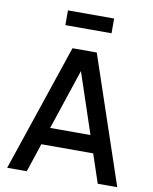

<svg xmlns="http://www.w3.org/2000/svg" viewBox="-98 -997 855 1071"><g transform="rotate(10 329.0 -462.0)"><path d="M199 -923.5H460.5V-840H199ZM641 0H530.5L476 -162.5H182.5L128.5 0H17.5L260.5 -720H398ZM443.5 -260.5 329 -602.5 215 -260.5Z"/></g></svg>

Font: Vela Sans SemBd
Style: Regular
Weight: 600
Designer: Principal design: Mikhail Sharanda - project Manrope.
Design modification: Ravid Balaliev
Foundry: Mikhail Sharanda
Version: Version 1.001